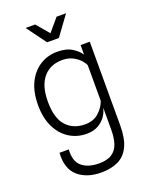

<svg xmlns="http://www.w3.org/2000/svg" viewBox="-176 -848 910 1162"><g transform="rotate(-20 279.0 -266.5)"><path d="M273.5 222.5Q178 223 121.8 173.8Q65.5 124.5 72.5 23.5H132Q127 99.5 167 132.8Q207 166 277 166Q330.5 166 360.5 145.5Q390.5 125 402.5 87.8Q414.5 50.5 414.5 1.5V-144Q410 -118 392.5 -91.2Q375 -64.5 344 -46.2Q313 -28 267.5 -28Q206 -28 156.5 -59.2Q107 -90.5 78 -149.2Q49 -208 49 -291Q49 -376.5 78.2 -435.5Q107.5 -494.5 157 -525.2Q206.5 -556 267 -556Q327 -556 363.2 -532.8Q399.5 -509.5 415 -484L415.5 -545.5H474.5V-8Q474.5 78 450 128.5Q425.5 179 380.2 200.5Q335 222 273.5 222.5ZM278.5 -85Q332 -85 366.5 -116Q401 -147 414.5 -186.5V-414Q412 -426.5 395 -446.5Q378 -466.5 348.8 -482.5Q319.5 -498.5 278.5 -498.5Q201.5 -498.5 156.8 -445.5Q112 -392.5 112 -291Q112 -184.5 157.2 -134.8Q202.5 -85 278.5 -85ZM230.5 -630.5 138 -756.5H199.5L268.5 -675L337.5 -756.5H398.5L306.5 -630.5Z"/></g></svg>

Font: Spline Sans Light
Style: Regular
Weight: 300
Designer: Eben Sorkin, Mirko Velimirovic
Foundry: Sorkin Type
Version: Version 1.000; ttfautohint (v1.8.3)